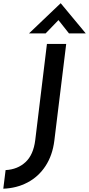

<svg xmlns="http://www.w3.org/2000/svg" viewBox="-60 -995 541 1166"><path d="M-40 151 -26 38Q47 34 95 -10.5Q143 -55 154 -144L225 -728H342L270 -141Q259 -52 216.5 13Q174 78 107.5 113Q41 148 -40 151ZM359 -792 295 -873 217 -792H116L308 -975H309L461 -792Z"/></svg>

Font: Josefin Sans SemiBold
Style: Italic
Weight: 600
Italic angle: -7°
Designer: Santiago Orozco
Foundry: Typemade
Version: Version 2.000